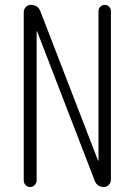

<svg xmlns="http://www.w3.org/2000/svg" viewBox="-20 -750 540 770"><path d="M75.2 -26.4V-701.2Q75.2 -712.9 83.5 -721.7Q91.8 -730.5 103.5 -730.5Q132.8 -730.5 142.6 -703.1L373 -106.4Q373 -105.5 374 -105.5Q375 -105.5 375 -106.4V-705.1Q375 -715.8 382.3 -723.1Q389.6 -730.5 399.9 -730.5Q410.2 -730.5 417.5 -723.1Q424.8 -715.8 424.8 -705.1V-28.3Q424.8 -17.6 416.5 -8.8Q408.2 0 397.5 0Q369.1 0 359.4 -26.4L128.9 -624Q128.9 -625 127.9 -625Q127 -625 127 -624V-26.4Q127 -16.6 119.6 -8.3Q112.3 0 101.1 0Q89.8 0 82.5 -7.8Q75.2 -15.6 75.2 -26.4Z"/></svg>

Font: Rounded-X Mgen+ 2m light
Style: Regular
Weight: 200
Designer: [Source Han Sans]
Ryoko NISHIZUKA  (kana & ideographs); Paul D. Hunt (Latin, Greek & Cyrillic); Wenlong ZHANG  (bopomofo
Version: Version 1.059.20150602